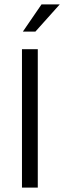

<svg xmlns="http://www.w3.org/2000/svg" viewBox="-20 -854 292 874"><path d="M152 -630V0H80V-630ZM141 -710H84L169 -834H252Z"/></svg>

Font: Mukta Mahee Light
Style: Regular
Weight: 300
Designer: Shuchita Grover, Noopur Datye, Girish Dalvi, Yashodeep Gholap
Foundry: Ek Type
Version: Version 2.538;PS 1.000;hotconv 16.6.51;makeotf.lib2.5.65220;